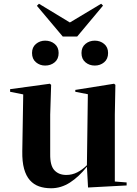

<svg xmlns="http://www.w3.org/2000/svg" viewBox="-20 -996 731 1025"><path d="M593 -27 656 -22V-6L450 5L444 -106Q401 -52 353.5 -21.5Q306 9 253 9Q217 9 188.5 -1Q160 -11 139.5 -34Q119 -57 108.5 -95Q98 -133 99 -189L104 -492L34 -506V-520L246 -549L253 -543L248 -384V-174Q247 -112 270.5 -87Q294 -62 334 -62Q365 -62 392.5 -76Q420 -90 444 -114L449 -493L382 -506V-516L589 -549L596 -543L593 -384ZM293 -713Q293 -681 272 -663.5Q251 -646 221 -646Q193 -646 172 -663.5Q151 -681 151 -713Q151 -744 172 -761.5Q193 -779 221 -779Q251 -779 272 -761.5Q293 -744 293 -713ZM392 -801H315L177 -965L188 -976L353 -876L520 -976L530 -966ZM486 -646Q457 -646 436 -663.5Q415 -681 415 -713Q415 -744 436 -761.5Q457 -779 486 -779Q515 -779 536 -761.5Q557 -744 557 -713Q557 -681 536 -663.5Q515 -646 486 -646Z"/></svg>

Font: XinYuGongZhangJiaSongA
Style: Regular
Weight: 900
Designer: XinYuGong
Foundry: Adobe Systems Incorporated
Version: Version 1.00